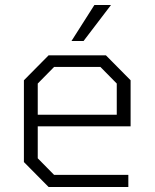

<svg xmlns="http://www.w3.org/2000/svg" viewBox="-20 -743 614 763"><path d="M264 -580 355 -723H421L312 -580ZM173 0 75 -99V-424L173 -523H401L499 -424V-241H130V-114L195 -48H490V0ZM130 -287H444V-411L379 -477H195L130 -411Z"/></svg>

Font: Tomorrow Light
Style: Regular
Weight: 300
Designer: Tony de Marco, Monica Rizzolli
Foundry: Just in Type
Version: Version 2.002